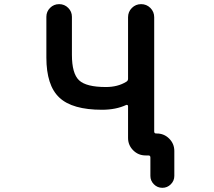

<svg xmlns="http://www.w3.org/2000/svg" viewBox="-20 -774 1040 932"><path d="M710 80.1V-9.8Q710 -19.5 700.2 -19.5H686.5Q651.4 -19.5 626.5 -44.4Q601.6 -69.3 601.6 -104.5V-258.8Q601.6 -262.7 598.6 -264.2Q595.7 -265.6 592.8 -264.6Q543 -241.2 474.6 -241.2Q403.3 -241.2 351.6 -255.9Q299.8 -270.5 268.1 -300.3Q236.3 -330.1 220.7 -378.9Q205.1 -427.7 205.1 -494.1V-692.4Q205.1 -717.8 223.1 -735.8Q241.2 -753.9 267.1 -753.9Q293 -753.9 311 -735.8Q329.1 -717.8 329.1 -692.4V-507.8Q329.1 -417 363.8 -384.3Q398.4 -351.6 494.1 -351.6Q551.8 -351.6 592.8 -377Q601.6 -381.8 601.6 -391.6V-690.4Q601.6 -716.8 620.1 -735.4Q638.7 -753.9 665 -753.9Q691.4 -753.9 710 -735.4Q728.5 -716.8 728.5 -690.4V-135.7Q728.5 -126 738.3 -126H741.2Q776.4 -126 801.3 -101.1Q826.2 -76.2 826.2 -41V80.1Q826.2 103.5 809.1 120.6Q792 137.7 768.1 137.7Q744.1 137.7 727.1 120.6Q710 103.5 710 80.1Z"/></svg>

Font: Rounded-X Mgen+ 2m medium
Style: Regular
Weight: 500
Designer: [Source Han Sans]
Ryoko NISHIZUKA  (kana & ideographs); Paul D. Hunt (Latin, Greek & Cyrillic); Wenlong ZHANG  (bopomofo
Version: Version 1.059.20150602